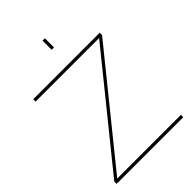

<svg xmlns="http://www.w3.org/2000/svg" viewBox="-261 -1032 1147 1147"><g transform="rotate(-45 312.0 -459.0)"><path d="M320 -841V-918H340V-841ZM28 -20 570 -690H33V-710H595V-690L53 -20H591V0H28Z"/></g></svg>

Font: Raleway-v4020 Thin
Style: Regular
Weight: 250
Designer: Matt McInerney, Pablo Impallari, Rodrigo Fuenzalida
Foundry: Matt McInerney, Pablo Impallari, Rodrigo Fuenzalida
Version: Version 4.020;PS 004.020;hotconv 1.0.88;makeotf.lib2.5.64775